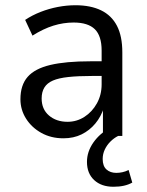

<svg xmlns="http://www.w3.org/2000/svg" viewBox="-20 -519 562 733"><path d="M222 9Q175 9 138 -11.5Q101 -32 79.5 -66Q58 -100 58 -140Q58 -194 85.5 -225.5Q113 -257 172 -271Q231 -285 325 -285H381V-229H331Q278 -229 241 -225Q204 -221 182 -211.5Q160 -202 149.5 -185Q139 -168 139 -143Q139 -102 167 -78Q195 -54 238 -54Q273 -54 302.5 -73Q332 -92 350 -124.5Q368 -157 368 -197V-326Q368 -382 342 -407.5Q316 -433 261 -433Q222 -433 183.5 -421Q145 -409 104 -383L76 -443Q103 -461 135 -473.5Q167 -486 201 -492.5Q235 -499 268 -499Q326 -499 366 -479.5Q406 -460 426.5 -420.5Q447 -381 447 -319V0H373V-109H377Q366 -74 344 -47.5Q322 -21 291.5 -6Q261 9 222 9ZM413 194Q367 194 339.5 168.5Q312 143 312 99Q312 60 336.5 25Q361 -10 403 -33L431 0Q415 8 401.5 21.5Q388 35 380 52Q372 69 372 88Q372 115 386.5 128Q401 141 424 141Q435 141 447 138.5Q459 136 471 130L485 178Q471 186 453 190Q435 194 413 194Z"/></svg>

Font: Nunito Sans 10pt SemiCondensed
Style: Regular
Weight: 400
Width: 4
Designer: Vernon Adams
Foundry: Vernon Adams
Version: Version 3.101;gftools[0.9.27]